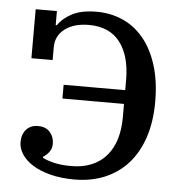

<svg xmlns="http://www.w3.org/2000/svg" viewBox="-52 -759 767 820"><g transform="rotate(5 331.5 -349.0)"><path d="M297 12Q238 12 192.5 0Q147 -12 116.5 -31.5Q86 -51 70 -76Q54 -101 54 -127Q54 -161 72.5 -181.5Q91 -202 123 -202Q156 -202 174 -181.5Q192 -161 192 -132Q192 -111 180.5 -96Q169 -81 155 -73V-69Q173 -59 204 -51.5Q235 -44 278 -44Q328 -44 366 -60Q404 -76 429.5 -106Q455 -136 467.5 -177.5Q480 -219 480 -270V-328H216V-387H480V-431Q480 -534 435 -592.5Q390 -651 302 -651Q237 -651 198.5 -621.5Q160 -592 160 -543V-488H69V-698H160V-638H165Q187 -670 226.5 -690Q266 -710 330 -710Q391 -710 443 -686.5Q495 -663 532.5 -617Q570 -571 591 -503.5Q612 -436 612 -349Q612 -263 589.5 -195.5Q567 -128 525.5 -82Q484 -36 426 -12Q368 12 297 12Z"/></g></svg>

Font: IBM Plex Serif Medium
Style: Regular
Weight: 500
Designer: Mike Abbink, Paul van der Laan, Pieter van Rosmalen
Foundry: Bold Monday
Version: Version 2.5